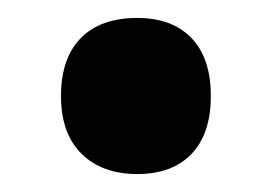

<svg xmlns="http://www.w3.org/2000/svg" viewBox="-20 -459 303 214"><path d="M48 -352Q48 -394 70 -416.5Q92 -439 133 -439Q172 -439 193.5 -416.5Q215 -394 215 -352Q215 -310 193.5 -287.5Q172 -265 133 -265Q94 -265 71 -287.5Q48 -310 48 -352Z"/></svg>

Font: Noto Sans Myanmar UI ExtraCondensed ExtraBold
Style: Regular
Weight: 800
Width: 2
Designer: Monotype Design Team
Foundry: Monotype Imaging Inc.
Version: Version 2.103; ttfautohint (v1.8.4.7-5d5b)